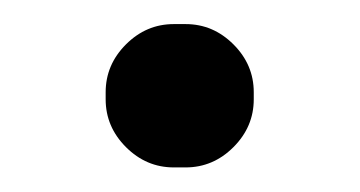

<svg xmlns="http://www.w3.org/2000/svg" viewBox="-20 -133 294 157"><path d="M66.4 -51.8V-57.6Q66.4 -80.1 83 -96.7Q99.6 -113.3 122.1 -113.3H131.8Q154.3 -113.3 170.9 -96.7Q187.5 -80.1 187.5 -57.6V-51.8Q187.5 -29.3 170.9 -12.7Q154.3 3.9 131.8 3.9H122.1Q99.6 3.9 83 -12.7Q66.4 -29.3 66.4 -51.8Z"/></svg>

Font: KTXP_ComRound
Style: Medium
Weight: 500
Version: Version 1.01;May 16, 2022;FontCreator 13.0.0.2683 64-bit